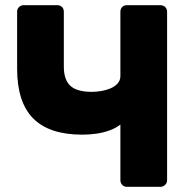

<svg xmlns="http://www.w3.org/2000/svg" viewBox="-20 -720 739 740"><path d="M469 0Q458 0 451 -7.5Q444 -15 444 -25V-240Q428 -227 404 -218Q380 -209 352.5 -205Q325 -201 297 -201Q170 -201 108 -263.5Q46 -326 46 -455V-675Q46 -686 53.5 -693Q61 -700 71 -700H201Q212 -700 219 -693Q226 -686 226 -675V-463Q226 -413 251 -389.5Q276 -366 334 -366Q350 -366 369 -369Q388 -372 405 -379Q422 -386 433 -398Q444 -410 444 -427V-675Q444 -686 451 -693Q458 -700 469 -700H598Q609 -700 616.5 -693Q624 -686 624 -675V-25Q624 -15 616.5 -7.5Q609 0 598 0Z"/></svg>

Font: Rubik
Style: Bold
Weight: 700
Designer: Hubert and Fischer
Foundry: Hubert and Fischer
Version: Version 2.300;gftools[0.9.30]